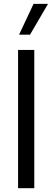

<svg xmlns="http://www.w3.org/2000/svg" viewBox="-20 -997 277 1017"><path d="M75.7 0V-732.4H161.6V0ZM139.2 -813.5H81.1L157.7 -976.6H234.4Z"/></svg>

Font: Kumbh Sans
Style: Regular
Weight: 400
Version: Version 1.005